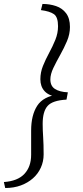

<svg xmlns="http://www.w3.org/2000/svg" viewBox="-47 -733 424 976"><path d="M-20.5 222.7 -27.3 192.4Q43 187.5 77.1 150.9Q111.3 114.3 111.3 53.7V-69.3Q111.3 -147.5 142.1 -195.3Q172.9 -243.2 250 -252.9L247.1 -239.3Q201.2 -246.1 179.7 -269.5Q158.2 -293 158.2 -330.1Q158.2 -365.2 171.4 -397.9Q184.6 -430.7 202.6 -463.9Q220.7 -497.1 234.4 -530.8Q248 -564.5 248 -599.6Q248 -646.5 227.1 -661.1Q206.1 -675.8 161.1 -681.6L168.9 -712.9Q206.1 -712.9 237.8 -702.1Q269.5 -691.4 289.1 -665.5Q308.6 -639.6 308.6 -595.7Q308.6 -559.6 293.5 -523.9Q278.3 -488.3 258.8 -453.6Q239.3 -418.9 224.1 -387.2Q209 -355.5 209 -329.1Q209 -295.9 232.4 -280.8Q255.9 -265.6 297.9 -263.7L291 -226.6Q219.7 -222.7 194.8 -194.3Q169.9 -166 169.9 -103.5Q169.9 -72.3 172.4 -35.6Q174.8 1 174.8 51.8Q174.8 87.9 160.6 119.1Q146.5 150.4 120.6 173.3Q94.7 196.3 59.1 209.5Q23.4 222.7 -20.5 222.7Z"/></svg>

Font: Crimson Pro Light
Style: Italic
Weight: 300
Italic angle: -12°
Designer: Jacques Le Bailly
Foundry: Baron von Fonthausen
Version: Version 1.003